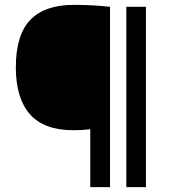

<svg xmlns="http://www.w3.org/2000/svg" viewBox="-20 -768 704 788"><path d="M350.5 0V-237.5Q318 -233.5 282 -233.5Q160 -233.5 102.5 -299.5Q45 -365.5 45 -491.5Q45 -625 104.5 -686.5Q164 -748 282 -748Q321.5 -748 359.5 -746Q397.5 -744 431.5 -740V0ZM498.5 0V-740H579V0Z"/></svg>

Font: Encode Sans SemiExpanded SemiExpanded Medium
Style: Regular
Weight: 500
Width: 6
Designer: Multiple Designers
Foundry: Impallari Type
Version: Version 3.000; ttfautohint (v1.8.3) -l 8 -r 50 -G 200 -x 14 